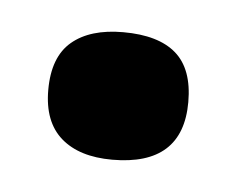

<svg xmlns="http://www.w3.org/2000/svg" viewBox="-26 -128 208 168"><g transform="rotate(5 77.5 -44.0)"><path d="M77 12Q48 12 32 -2Q16 -16 16 -44Q16 -73 32 -86.5Q48 -100 77 -100Q108 -100 123.5 -86.5Q139 -73 139 -44Q139 12 77 12Z"/></g></svg>

Font: Bricolage Grotesque 96pt
Style: Regular
Weight: 400
Version: Version 1.001;gftools[0.9.33.dev8+g029e19f]